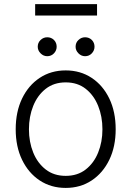

<svg xmlns="http://www.w3.org/2000/svg" viewBox="-20 -891 631 922"><path d="M295.5 11.4Q224.8 11.4 170.6 -24.5Q116.5 -60.4 85.9 -123.8Q55.4 -187.1 55.4 -270.2Q55.4 -354 85.9 -417.6Q116.5 -481.2 170.6 -517Q224.8 -552.9 295.5 -552.9Q366.1 -552.9 420.3 -517Q474.4 -481.2 505 -417.6Q535.5 -354 535.5 -270.2Q535.5 -187.1 505 -123.8Q474.4 -60.4 420.3 -24.5Q366.1 11.4 295.5 11.4ZM295.5 -46.5Q352.3 -46.5 391.5 -77.1Q430.8 -107.6 451.3 -158.4Q471.9 -209.2 471.9 -270.2Q471.9 -331.3 451.3 -382.5Q430.8 -433.6 391.5 -464.5Q352.3 -495.4 295.5 -495.4Q239 -495.4 199.6 -464.5Q160.2 -433.6 139.6 -382.5Q119 -331.3 119 -270.2Q119 -209.2 139.6 -158.4Q160.2 -107.6 199.6 -77.1Q239 -46.5 295.5 -46.5ZM206.7 -621.1Q188.6 -621.1 174.9 -634.9Q161.2 -648.8 161.2 -666.5Q161.2 -686.1 174.9 -699Q188.6 -712 206.7 -712Q226.2 -712 239.2 -699Q252.1 -686.1 252.1 -666.5Q252.1 -648.8 239.2 -634.9Q226.2 -621.1 206.7 -621.1ZM388.5 -621.1Q370.4 -621.1 356.7 -634.9Q343 -648.8 343 -666.5Q343 -686.1 356.7 -699Q370.4 -712 388.5 -712Q408 -712 421 -699Q433.9 -686.1 433.9 -666.5Q433.9 -648.8 421 -634.9Q408 -621.1 388.5 -621.1ZM446 -871.1V-816.4H148.8V-871.1Z"/></svg>

Font: Inter UI Light
Style: Regular
Weight: 300
Designer: Rasmus Andersson
Foundry: rsms
Version: 3.2;8d6f07862